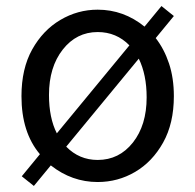

<svg xmlns="http://www.w3.org/2000/svg" viewBox="-20 -589 646 635"><path d="M439 -395 199 -104Q242 -60 303 -60Q374 -60 419.5 -117.5Q465 -175 465 -267Q465 -342 439 -395ZM168 -148 408 -439Q365 -483 303 -483Q233 -483 187.5 -425Q142 -367 142 -275Q142 -199 168 -148ZM555 -536 495 -463Q523 -427 539 -379Q555 -331 555 -271Q555 -181 519.5 -117.5Q484 -54 427 -20.5Q370 13 303 13Q218 13 148 -42L92 26L52 -6L112 -79Q51 -151 51 -271Q51 -362 86.5 -425.5Q122 -489 179.5 -523Q237 -557 303 -557Q389 -557 458 -501L514 -569Z"/></svg>

Font: Noto Sans CJK KR Regular (TTF)
Style: Regular
Weight: 400
Designer: Ryoko NISHIZUKA 西塚涼子 (kana & ideographs); Paul D. Hunt (Latin, Greek & Cyrillic); Wenlong ZHANG 张文龙 (bopomofo); Sandoll 
Foundry: Adobe Systems Incorporated
Version: Version 1.004;PS 1.004;hotconv 1.0.82;makeotf.lib2.5.63406